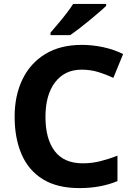

<svg xmlns="http://www.w3.org/2000/svg" viewBox="-20 -954 682 984"><path d="M398 -597Q312 -597 262.5 -532.5Q213 -468 213 -355Q213 -242 260.5 -179.5Q308 -117 404 -117Q451 -117 494.5 -128Q538 -139 582 -156V-26Q497 10 387 10Q273 10 199.5 -35.5Q126 -81 90.5 -163.5Q55 -246 55 -356Q55 -464 95 -547Q135 -630 212 -677Q289 -724 400 -724Q453 -724 507.5 -712.5Q562 -701 611 -677L561 -555Q525 -572 484.5 -584.5Q444 -597 398 -597ZM524 -934V-924Q510 -910 486.5 -890Q463 -870 436.5 -848Q410 -826 384.5 -806.5Q359 -787 340 -774H239V-787Q255 -806 277 -831.5Q299 -857 320 -884.5Q341 -912 355 -934Z"/></svg>

Font: Noto Sans Cherokee
Style: Bold
Weight: 700
Designer: Monotype Design Team
Foundry: Monotype Imaging Inc.
Version: Version 2.001; ttfautohint (v1.8.4.7-5d5b)